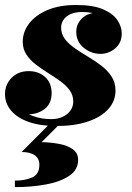

<svg xmlns="http://www.w3.org/2000/svg" viewBox="-20 -494 527 768"><path d="M205.5 10Q141 10 95 -6.2Q49 -22.5 24.5 -51.5Q0 -80.5 0 -117.5Q0 -155.5 26.2 -182.5Q52.5 -209.5 95 -209.5Q134.5 -209.5 160.5 -186Q186.5 -162.5 186.5 -121.5Q186.5 -80 159 -58.5Q131.5 -37 94 -37Q68.5 -37 47.2 -49.8Q26 -62.5 13.5 -81Q1 -99.5 1 -117.5H38Q38 -88.5 57.8 -65.8Q77.5 -43 111 -30.2Q144.5 -17.5 185 -17.5Q210.5 -17.5 230.2 -26.5Q250 -35.5 261.5 -51.5Q273 -67.5 273 -88Q273 -113.5 258.5 -133.2Q244 -153 221 -169.5Q198 -186 172 -202.2Q146 -218.5 123 -236.2Q100 -254 85.5 -276Q71 -298 71 -327Q71 -366.5 96.5 -400Q122 -433.5 169.8 -453.8Q217.5 -474 284 -474Q353 -474 393 -456.5Q433 -439 450 -412.8Q467 -386.5 467 -360.5Q467 -322.5 440.8 -300.5Q414.5 -278.5 382 -278.5Q345 -278.5 315 -302.8Q285 -327 285 -366.5Q285 -399 308.8 -421.2Q332.5 -443.5 372 -443.5Q409.5 -443.5 437.8 -420.8Q466 -398 466 -360.5H434Q434 -380 419.2 -399.8Q404.5 -419.5 376.8 -432.8Q349 -446 309 -446Q281 -446 262.2 -437.5Q243.5 -429 234 -414.8Q224.5 -400.5 224.5 -383.5Q224.5 -357.5 240.2 -337.2Q256 -317 280.8 -300Q305.5 -283 333.2 -266.5Q361 -250 385.8 -231Q410.5 -212 426.2 -188Q442 -164 442 -132Q442 -90 413.5 -58Q385 -26 332 -8Q279 10 205.5 10ZM39.5 254.5V228.5Q80 228.5 108.8 215.8Q137.5 203 137.5 165Q137.5 140 118.8 127Q100 114 66.5 114L184.5 -4.5H225.5L146.5 74.5Q184.5 75.5 217.5 81.8Q250.5 88 271.5 103.2Q292.5 118.5 292.5 145.5Q292.5 185.5 256.5 209.5Q220.5 233.5 162.8 244Q105 254.5 39.5 254.5Z"/></svg>

Font: Bodoni Moda 9pt Black
Style: Italic
Weight: 900
Italic angle: -13°
Designer: Owen Earl
Foundry: indestructible type
Version: Version 2.004